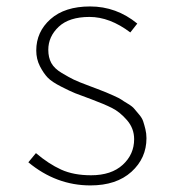

<svg xmlns="http://www.w3.org/2000/svg" viewBox="-20 -559 540 592"><path d="M258.8 12.7Q153.3 12.7 67.4 -58.6L90.8 -86.9Q129.9 -53.7 168.5 -36.1Q207 -18.6 260.7 -18.6Q323.2 -18.6 358.4 -50.8Q393.6 -83 393.6 -129.9Q393.6 -163.1 371.6 -188.5Q349.6 -213.9 325.2 -226.1Q300.8 -238.3 261.7 -252.9Q226.6 -265.6 211.9 -271.5Q197.3 -277.3 168.5 -292Q139.6 -306.6 127 -319.8Q114.3 -333 103 -355Q91.8 -377 91.8 -403.3Q91.8 -460.9 135.7 -500Q179.7 -539.1 257.8 -539.1Q338.9 -539.1 403.3 -486.3L381.8 -459Q318.4 -506.8 255.9 -506.8Q193.4 -506.8 161.1 -476.6Q128.9 -446.3 128.9 -405.3Q128.9 -381.8 138.2 -364.7Q147.5 -347.7 170.4 -334Q193.4 -320.3 207.5 -313.5Q221.7 -306.6 255.9 -293.9Q258.8 -293 280.3 -284.7Q301.8 -276.4 306.6 -274.4Q311.5 -272.5 330.1 -264.2Q348.6 -255.9 354 -252Q359.4 -248 374 -239.3Q388.7 -230.5 394 -223.6Q399.4 -216.8 408.7 -206.1Q418 -195.3 421.4 -185.1Q424.8 -174.8 428.2 -161.1Q431.6 -147.5 431.6 -132.8Q431.6 -71.3 385.3 -29.3Q338.9 12.7 258.8 12.7Z"/></svg>

Font: Gen Shin Gothic Monospace ExtraLight
Style: Regular
Weight: 200
Designer: [Source Han Sans]
Ryoko NISHIZUKA  (kana & ideographs); Paul D. Hunt (Latin, Greek & Cyrillic); Wenlong ZHANG  (bopomofo
Version: Version 1.002.20150607